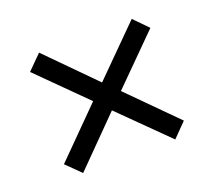

<svg xmlns="http://www.w3.org/2000/svg" viewBox="-84 -684 740 662"><g transform="rotate(-20 286.0 -353.0)"><path d="M456 -574 506 -523 336 -353 505 -183 455 -132 284 -301 117 -132 65 -183 234 -353 64 -522 116 -574 285 -403Z"/></g></svg>

Font: Noto Sans Meetei Mayek
Style: Regular
Weight: 400
Designer: Monotype Design Team and Neelakash Kshetrimayum
Foundry: Monotype Imaging Inc.
Version: Version 2.002